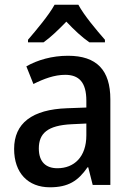

<svg xmlns="http://www.w3.org/2000/svg" viewBox="-20 -786 560 816"><path d="M313 -766H212C188 -722 135 -659 99 -617V-606H165C196 -628 228 -659 262 -694C295 -659 328 -628 360 -606H426V-617C390 -658 337 -721 313 -766ZM269 -549C201 -549 139 -531 92 -504L122 -429C166 -451 211 -468 257 -468C315 -468 347 -437 347 -358V-329L266 -326C116 -321 40 -262 40 -153C40 -51 99 10 192 10C270 10 312 -17 352 -75H355L374 0H449V-364C449 -488 391 -549 269 -549ZM284 -258 347 -261V-211C347 -119 295 -71 224 -71C176 -71 145 -97 145 -155C145 -219 182 -253 284 -258Z"/></svg>

Font: Noto Sans Thai Looped SemiCondensed Medium
Style: Regular
Weight: 500
Width: 4
Designer: Sasikarn Vongin, Ben Mitchell
Foundry: The Fontpad Ltd
Version: Version 1.001